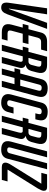

<svg xmlns="http://www.w3.org/2000/svg" viewBox="1164 -1963 809 3177"><g transform="rotate(90 1568.5 -374.5)"><path d="M217 -749 123 -124Q122 -115 125 -115Q128 -115 131 -123L358 -749H458L217 -93Q197 -38 170.5 -14Q144 10 107 10Q55 10 36 -20.5Q17 -51 26 -114L117 -749Z M671 -650Q619 -650 604 -595L563 -441H710L685 -346H538L488 -160Q471 -95 533 -95H652L627 0H513Q344 0 389 -166L437 -346H376L401 -441H463L519 -652Q546 -749 668 -749H827L800 -650Z M1055 -749Q1222 -749 1179 -583L1154 -488Q1133 -410 1053 -394Q1121 -369 1100 -288L1024 0H922L997 -279Q1015 -346 972 -346H912L820 0H720L812 -346H751L776 -441H838L920 -749ZM1080 -589Q1097 -654 1033 -654H995L938 -441H997Q1041 -441 1054 -491Z M1440 -759Q1529 -759 1563.5 -717.5Q1598 -676 1576 -595L1417 0H1317L1373 -210H1270L1214 0H1114L1170 -210H1108L1133 -305H1196L1290 -656Q1317 -759 1440 -759ZM1479 -604Q1494 -660 1431 -660Q1390 -660 1380 -618L1296 -305H1399Z M1859 -194 1831 -93Q1817 -44 1778 -17Q1739 10 1681 10Q1596 10 1560 -33.5Q1524 -77 1544 -154L1678 -656Q1705 -759 1829 -759Q2005 -759 1964 -595L1954 -555H1855L1867 -604Q1881 -660 1824 -660Q1778 -660 1768 -618L1642 -145Q1635 -119 1646.5 -104Q1658 -89 1686 -89Q1730 -89 1741 -131L1759 -194Z M2230 -749Q2397 -749 2354 -583L2329 -488Q2308 -410 2228 -394Q2296 -369 2275 -288L2199 0H2097L2172 -279Q2190 -346 2147 -346H2087L1995 0H1895L1987 -346H1926L1951 -441H2013L2095 -749ZM2255 -589Q2272 -654 2208 -654H2170L2113 -441H2172Q2216 -441 2229 -491Z M2583 -749 2422 -145Q2407 -89 2462 -89Q2505 -89 2516 -131L2681 -749H2781L2606 -93Q2579 10 2457 10Q2370 10 2336 -31.5Q2302 -73 2324 -154L2484 -749Z M3137 -695Q3137 -662 3099 -597L2786 -95H2982L2957 0H2745Q2671 0 2671 -61Q2671 -94 2707 -152L3020 -654H2840L2865 -749H3077Q3137 -749 3137 -695Z"/></g></svg>

Font: Air America
Style: Regular
Weight: 400
Designer: William G. Sherman
Foundry: Aaron Bell – Saja Typeworks
Version: Version 1.100;PS 001.100;hotconv 1.0.88;makeotf.lib2.5.64775